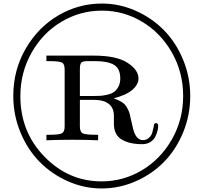

<svg xmlns="http://www.w3.org/2000/svg" viewBox="-20 -792 1151 1084"><path d="M55 -250Q55 -397 125.5 -518Q196 -639 310 -705.5Q424 -772 555 -772Q654 -772 745.5 -731.5Q837 -691 905 -622Q973 -553 1013.5 -455.5Q1054 -358 1054 -250Q1054 -141 1013.5 -43.5Q973 54 905 123Q837 192 745 232Q653 272 554 272Q455 272 363.5 231.5Q272 191 204 122Q136 53 95.5 -44.5Q55 -142 55 -250ZM95 -249Q95 -47 231 92.5Q367 232 553 232Q677 232 782.5 168.5Q888 105 951 -6Q1014 -117 1014 -250Q1014 -384 950.5 -495.5Q887 -607 782 -669.5Q677 -732 556 -732Q433 -732 327.5 -669.5Q222 -607 158.5 -495Q95 -383 95 -249ZM242 0V-31H255Q314 -31 329.5 -39.5Q345 -48 345 -78V-400Q345 -431 329.5 -439Q314 -447 254 -447H242V-478H510Q638 -478 700 -437.5Q762 -397 762 -349Q762 -315 727.5 -285Q693 -255 622 -237Q650 -227 668 -215.5Q686 -204 696.5 -185.5Q707 -167 711 -153.5Q715 -140 721 -110.5Q727 -81 732 -63Q748 -1 787 -1Q807 -1 821 -14Q835 -27 839.5 -42.5Q844 -58 847 -73.5Q850 -89 850 -90Q854 -97 861 -97Q873 -97 873 -80Q873 -69 869.5 -54.5Q866 -40 857.5 -21.5Q849 -3 829.5 9.5Q810 22 783 22Q710 22 666 -5Q622 -32 623 -97V-138Q623 -183 594 -205.5Q565 -228 516 -228H431V-78Q431 -47 447.5 -39Q464 -31 525 -31H534V0Q460 -3 388 -3Q316 -3 242 0ZM431 -250H506Q530 -250 546.5 -251Q563 -252 586.5 -257.5Q610 -263 624 -273Q638 -283 648.5 -302.5Q659 -322 659 -349Q659 -405 623.5 -426Q588 -447 516 -447H476Q446 -447 438.5 -438Q431 -429 431 -402Z"/></svg>

Font: CMU Serif
Style: Roman
Weight: 500
Version: Version 0.7.0